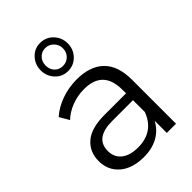

<svg xmlns="http://www.w3.org/2000/svg" viewBox="-257 -1000 1115 1115"><g transform="rotate(-45 300.5 -442.0)"><path d="M178.9 -774.4Q178.9 -822.2 210.6 -856.1Q242.2 -890 288.9 -890Q336.7 -890 368.9 -856.1Q401.1 -822.2 401.1 -774.4Q401.1 -726.7 368.9 -692.8Q336.7 -658.9 288.9 -658.9Q242.2 -658.9 210.6 -692.8Q178.9 -726.7 178.9 -774.4ZM218.9 -774.4Q218.9 -742.2 238.3 -721.7Q257.8 -701.1 288.9 -701.1Q320 -701.1 340.6 -722.2Q361.1 -743.3 361.1 -774.4Q361.1 -804.4 340 -826.1Q318.9 -847.8 288.9 -847.8Q258.9 -847.8 238.9 -826.7Q218.9 -805.6 218.9 -774.4ZM515.6 -362.2V0H440V-100Q414.4 -50 365 -22.2Q315.6 5.6 247.8 5.6Q153.3 5.6 98.9 -41.1Q44.4 -87.8 44.4 -164.4Q44.4 -238.9 96.7 -284.4Q148.9 -330 260 -330H435.6Q435.6 -363.3 434.4 -378.9Q425.6 -520 280 -520Q226.7 -520 177.8 -501.1Q128.9 -482.2 95.6 -450L61.1 -508.9Q104.4 -547.8 164.4 -568.9Q224.4 -590 288.9 -590Q398.9 -590 457.2 -532.8Q515.6 -475.6 515.6 -362.2ZM435.6 -175.6V-273.3H265.6Q123.3 -273.3 123.3 -167.8Q123.3 -116.7 160 -87.2Q196.7 -57.8 262.2 -57.8Q391.1 -57.8 435.6 -175.6Z"/></g></svg>

Font: Paperlogy 4 Regular
Style: Regular
Weight: 400
Designer: redesigned by Lee Juim, glyphs from Gmarket Sans & Montserrat
Foundry: PT&
Version: Version 1.001